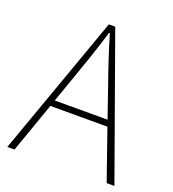

<svg xmlns="http://www.w3.org/2000/svg" viewBox="-132 -828 839 930"><g transform="rotate(20 287.0 -363.0)"><path d="M150 -290 201 -435C232 -523 258 -597 285 -688H289C316 -597 341 -523 372 -435L422 -290ZM523 0H563L303 -726H270L11 0H48L139 -258H433Z"/></g></svg>

Font: Genne Gothic ExtraLight
Style: Regular
Weight: 250
Designer: Ryoko NISHIZUKA (kana & ideographs); Paul D. Hunt (Latin, Greek & Cyrillic); Wenlong ZHANG (bopomofo); Sandoll Communica
Foundry: Adobe Systems Incorporated
Version: Version 1.004;PS 1.004;hotconv 16.6.51;makeotf.lib2.5.65220